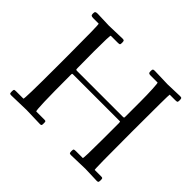

<svg xmlns="http://www.w3.org/2000/svg" viewBox="-152 -881 1095 1095"><g transform="rotate(45 395.5 -333.0)"><path d="M170.9 2.9 51 6.1Q41 6.1 39.1 2.6Q37.1 -1 37.1 -13.2Q37.1 -25.4 39.9 -27.7Q42.7 -30 54.9 -30H113Q118.9 -30 118.9 -284.9V-387Q118.9 -636 114 -636H70.1Q59.3 -636 54.7 -639.2Q50 -642.3 50 -654.1Q50 -665.8 54.4 -668.9Q58.8 -672.1 70.1 -672.1L163.1 -668.9L271 -672.1Q281 -672.1 283.4 -668.2Q285.9 -664.3 285.9 -652.5Q285.9 -640.6 282.7 -638.3Q279.5 -636 267.1 -636H211.9Q207 -636 207 -504.9L208 -373Q208 -361.8 209.5 -359.9Q210.9 -357.9 220 -357.9H585Q594 -357.9 595.5 -359.5Q596.9 -361.1 596.9 -370.1V-491.9Q596.9 -542.5 594.5 -589.2Q592 -636 589.1 -636H532Q522.2 -636 518.6 -639.3Q514.9 -642.6 514.9 -654.3Q514.9 -666 517.7 -669.1Q520.5 -672.1 531 -672.1L637.9 -668.9L735.1 -672.1Q745.1 -672.1 747.6 -668.2Q750 -664.3 750 -652.5Q750 -640.6 746.7 -638.3Q743.4 -636 731 -636H687Q684.1 -636 684.1 -333Q684.1 -30 688 -30H741Q749.5 -30 751.7 -26.9Q753.9 -23.7 753.9 -12.8Q753.9 -2 751.7 2.1Q749.5 6.1 741 6.1L646 2.9L533 6.1Q522.9 6.1 520.5 2.3Q518.1 -1.5 518.1 -13.3Q518.1 -25.1 521.4 -27.6Q524.7 -30 537.1 -30H592Q596.9 -30 596.9 -191.9V-315.9Q596.9 -324.5 595.9 -326.2Q595 -327.9 591.1 -327.9H217Q210.2 -327.9 209.1 -326.2Q208 -324.5 208 -314Q208 -30 217 -30H283Q291.3 -30 293.1 -27Q294.9 -23.9 294.9 -16.1Q294.9 -8.3 294.8 -6Q294.7 -3.7 294.2 -0.6Q293.7 2.4 292.5 3.4Q289.3 6.1 283 6.1Z"/></g></svg>

Font: Fanwood Text
Style: Regular
Weight: 400
Version: Version 1.1001